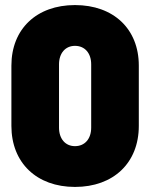

<svg xmlns="http://www.w3.org/2000/svg" viewBox="-20 -728 593 758"><path d="M276 10C428 10 528 -85 528 -231V-469C528 -614 428 -708 276 -708C125 -708 25 -614 25 -469V-231C25 -85 125 10 276 10ZM276 -151C238 -151 213 -180 213 -224V-474C213 -518 238 -547 276 -547C315 -547 340 -518 340 -474V-224C340 -180 315 -151 276 -151Z"/></svg>

Font: Barlow Semi Condensed Black
Style: Regular
Weight: 900
Width: 4
Designer: Jeremy Tribby
Foundry: Tribby Type
Version: Version 1.408;PS 001.408;hotconv 1.0.88;makeotf.lib2.5.64775